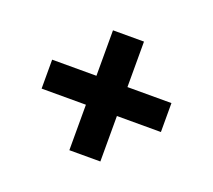

<svg xmlns="http://www.w3.org/2000/svg" viewBox="-79 -623 679 611"><g transform="rotate(20 260.0 -318.0)"><path d="M208 -115V-521H313V-115ZM58 -269V-367H462V-269Z"/></g></svg>

Font: Bricolage Grotesque 17pt SemiBold
Style: Regular
Weight: 600
Version: Version 1.001;gftools[0.9.33.dev8+g029e19f]